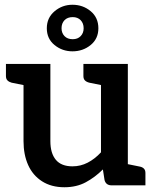

<svg xmlns="http://www.w3.org/2000/svg" viewBox="-20 -780 647 808"><path d="M251 8Q196 8 157 -17Q118 -42 98.5 -85.5Q79 -129 79 -186V-511H192V-186Q192 -135 215 -107.5Q238 -80 285 -80Q319 -80 349 -95.5Q379 -111 405 -139V-511H518V0H450Q426 0 420 -22L413 -67Q380 -34 341 -13Q302 8 251 8ZM492 0 504 -92 568 -79Q579 -77 585.5 -70.5Q592 -64 592 -52V0ZM105 -511 93 -419 29 -432Q18 -435 11.5 -441.5Q5 -448 5 -460V-511ZM432 -511 420 -419 356 -432Q344 -435 337.5 -441.5Q331 -448 331 -460V-511ZM285 -564Q242 -564 209.5 -590.5Q177 -617 177 -661Q177 -705 209.5 -732.5Q242 -760 285 -760Q329 -760 361.5 -733Q394 -706 394 -661Q394 -617 361.5 -590.5Q329 -564 285 -564ZM286 -615Q307 -615 319.5 -628Q332 -641 332 -661Q332 -682 319.5 -695Q307 -708 286 -708Q264 -708 251.5 -695Q239 -682 239 -661Q239 -641 251.5 -628Q264 -615 286 -615Z"/></svg>

Font: Aleo SemiBold
Style: Regular
Weight: 600
Designer: Alessio Laiso
Foundry: Alessio Laiso
Version: Version 2.001;gftools[0.9.29]